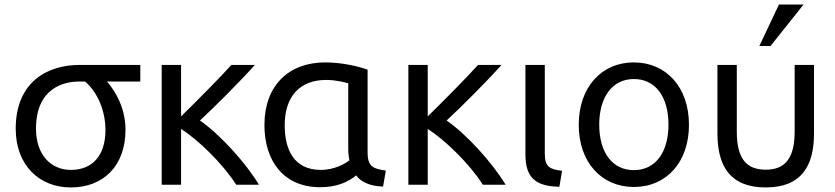

<svg xmlns="http://www.w3.org/2000/svg" viewBox="-20 -807 3667 843"><path d="M443 -236C443 -124 386 -61 291 -61C203 -61 138 -128 138 -242C138 -422 263 -449 326 -449H354C408 -402 443 -321 443 -236ZM531 -237C531 -328 491 -401 450 -449H596V-522H330C190 -522 49 -449 49 -242C49 -81 153 16 291 16C434 16 531 -79 531 -237Z M775 4V-241C850 -193 957 -90 1017 4H1117C1059 -92 948 -215 858 -278C921 -336 1038 -453 1099 -522H996C953 -474 846 -365 775 -296V-522H690V4Z M1509 -151C1509 -134 1511 -118 1514 -103C1495 -88 1448 -61 1389 -61C1270 -61 1230 -151 1230 -257C1230 -385 1298 -456 1412 -456C1458 -456 1500 -444 1509 -441ZM1544 -37C1564 -8 1606 11 1662 12L1674 -58C1620 -66 1594 -74 1594 -137V-501C1562 -513 1487 -533 1408 -533C1247 -533 1141 -431 1141 -258C1141 -103 1223 15 1386 15C1462 15 1511 -10 1544 -37Z M1858 4V-241C1933 -193 2040 -90 2100 4H2200C2142 -92 2031 -215 1941 -278C2004 -336 2121 -453 2182 -522H2079C2036 -474 1929 -365 1858 -296V-522H1773V4Z M2448 -57C2393 -64 2372 -74 2372 -133V-522H2287V-129C2287 -26 2332 11 2436 13Z M2915 -260C2915 -138 2858 -60 2763 -60C2669 -60 2611 -137 2611 -260C2611 -381 2669 -460 2763 -460C2858 -460 2915 -382 2915 -260ZM3005 -259C3005 -424 2905 -533 2763 -533C2621 -533 2521 -424 2521 -259C2521 -95 2621 14 2763 14C2906 14 3005 -95 3005 -259Z M3363 -605 3508 -787H3400L3314 -605ZM3342 16C3500 16 3554 -80 3554 -221V-522H3469V-229C3469 -107 3423 -62 3342 -62C3260 -62 3215 -107 3215 -229V-522H3130V-221C3130 -80 3184 16 3342 16Z"/></svg>

Font: Repo
Style: Regular
Weight: 400
Designer: Stefan Peev
Foundry: Context Ltd
Version: Version 0.000